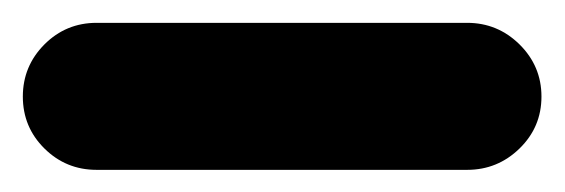

<svg xmlns="http://www.w3.org/2000/svg" viewBox="-85 -107 497 169"><path d="M-64.9 -22Q-64.9 -48.8 -45.9 -67.9Q-26.9 -86.9 0 -86.9H326.2Q353 -86.9 372.3 -67.9Q391.6 -48.8 391.6 -22Q391.6 4.9 372.3 23.7Q353 42.5 326.2 42.5H0Q-26.9 42.5 -45.9 23.7Q-64.9 4.9 -64.9 -22Z"/></svg>

Font: Mikhak Bold
Style: Regular
Weight: 700
Designer: Amin Abedi
Version: Version 3.3